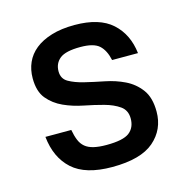

<svg xmlns="http://www.w3.org/2000/svg" viewBox="-83 -587 656 674"><g transform="rotate(-15 245.0 -250.0)"><path d="M245 8Q148 8 100.5 -35Q53 -78 45 -155H139Q143 -133 149.5 -117Q156 -101 168 -91Q180 -81 199 -76.5Q218 -72 245 -72Q306 -72 328.5 -89.5Q351 -107 351 -140Q351 -170 329 -185.5Q307 -201 274 -210Q241 -219 203 -226.5Q165 -234 132 -249Q99 -264 77 -290.5Q55 -317 55 -365Q55 -396 66.5 -422Q78 -448 101.5 -467Q125 -486 161 -497Q197 -508 245 -508Q335 -508 381 -466.5Q427 -425 435 -355H341Q333 -392 313 -410Q293 -428 245 -428Q191 -428 170 -411Q149 -394 149 -365Q149 -338 171 -325.5Q193 -313 226 -305Q259 -297 297 -289.5Q335 -282 368 -266Q401 -250 423 -220.5Q445 -191 445 -140Q445 -75 397 -33.5Q349 8 245 8Z"/></g></svg>

Font: PT Root UI Web Medium
Style: Regular
Weight: 500
Designer: Vitaly Kuzmin
Foundry: ParaType Ltd.
Version: Version 1.001W